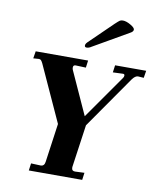

<svg xmlns="http://www.w3.org/2000/svg" viewBox="-90 -897 799 967"><g transform="rotate(10 309.5 -413.0)"><path d="M178 -35Q197 -35 200 -57L228 -256L97 -543Q92 -553 88 -557.5Q84 -562 77 -562L48 -560L54 -597H322L317 -560L264 -562Q252 -562 252 -549Q252 -544 254 -538L354 -318L511 -542Q515 -548 515 -554Q515 -562 507 -562L455 -560L460 -597H619L613 -560L584 -562Q569 -562 554 -541L368 -274L337 -56V-51Q337 -35 354 -35L402 -37L397 0H124L129 -37ZM293 -669Q293 -675 297 -680.5Q301 -686 313 -697L421 -802Q438 -818 444 -822Q450 -826 460 -826Q477 -826 499.5 -813Q522 -800 522 -790Q522 -780 507 -772L328 -669Q315 -660 303 -660Q293 -660 293 -669Z"/></g></svg>

Font: Unna
Style: Bold Italic
Weight: 700
Italic angle: -8.05°
Designer: Jorge de Buen Unna
Foundry: Omnibus-Type
Version: Version 2.008